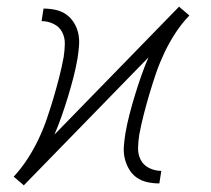

<svg xmlns="http://www.w3.org/2000/svg" viewBox="-20 -556 640 582"><path d="M52 6 48 2Q48 2 48 2Q48 2 48 2L36 -8L21 -21H22Q45 -46 63.5 -74.5Q82 -103 96.5 -133.5Q111 -164 121.5 -194.5Q132 -225 141.5 -257Q151 -289 159 -320Q167 -351 173 -383Q176 -403 176.5 -422.5Q177 -442 168.5 -458.5Q160 -475 142.5 -483.5Q125 -492 106 -492L112 -530Q131 -530 149 -526Q167 -522 181 -512Q195 -502 204.5 -486.5Q214 -471 217.5 -453.5Q221 -436 219.5 -417Q218 -398 215 -379Q210 -350 202.5 -321Q195 -292 186 -262.5Q177 -233 167 -204.5Q157 -176 145 -148L523 -536L527 -532Q527 -532 527 -532Q527 -532 527 -532L539 -522L554 -509Q530 -484 511.5 -455.5Q493 -427 478.5 -396.5Q464 -366 453.5 -335.5Q443 -305 433.5 -273Q424 -241 416 -210Q408 -179 402 -147Q399 -127 398.5 -107.5Q398 -88 406.5 -71.5Q415 -55 432.5 -46.5Q450 -38 469 -38L463 0Q444 0 426 -4Q408 -8 394 -18Q380 -28 371 -43.5Q362 -59 358 -76.5Q354 -94 355.5 -113Q357 -132 360 -151Q365 -180 372.5 -209Q380 -238 389 -267.5Q398 -297 408 -325.5Q418 -354 430 -382Z"/></svg>

Font: Iosevka Curly XLtExObl
Style: Regular
Weight: 200
Width: 7
Italic angle: -9°
Monospace: yes
Designer: Belleve Invis
Foundry: Belleve Invis
Version: Version 11.0.1; ttfautohint (v1.8.3)